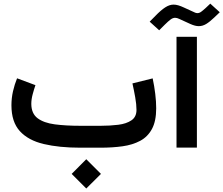

<svg xmlns="http://www.w3.org/2000/svg" viewBox="-20 -820 1240 1066"><path d="M459 64 540.5 145.5 459 226.6 377.9 145.5ZM538.6 0H425.3Q309.1 0 223.1 -20.3Q137.2 -40.5 90.3 -91.8Q43.5 -143.1 43.5 -235.4Q43.5 -275.4 52.2 -313.5Q61 -351.6 74.7 -385.3L176.8 -347.2Q168.9 -324.7 161.4 -296.6Q153.8 -268.6 153.8 -242.7Q154.3 -189.5 188.7 -163.6Q223.1 -137.7 284.2 -129.6Q345.2 -121.6 425.3 -121.6H539.6Q590.8 -121.6 636.2 -127.2Q681.6 -132.8 709.7 -151.9Q737.8 -170.9 737.8 -210Q737.8 -240.2 730.7 -280Q723.6 -319.8 715.3 -356.9L827.6 -384.8Q836.9 -341.8 842 -298.6Q847.2 -255.4 847.2 -218.8Q847.2 -147.5 823.7 -104Q800.3 -60.5 758.3 -38.1Q716.3 -15.6 660.2 -7.8Q604 0 538.6 0Z M1064 -749.5Q1071.3 -747.1 1075.7 -747.1Q1086.4 -747.1 1096.2 -754.2Q1106 -761.2 1120.6 -774.4L1147.5 -799.8L1200.2 -752L1169.9 -723.1Q1145 -699.2 1125 -687Q1105 -674.8 1083.5 -674.8Q1064 -674.8 1037.6 -686.5L974.6 -715.3Q962.4 -721.2 952.1 -721.2Q939.9 -721.2 927 -711.7Q914.1 -702.1 894 -682.1L863.8 -651.9L811 -699.7L842.3 -731.4Q873 -763.2 897 -778.8Q920.9 -794.4 943.4 -794.4Q956.1 -794.4 970.2 -790.3Q984.4 -786.1 1001 -778.3ZM1073.2 -615.7V-0.5H960V-615.7Z"/></svg>

Font: Vazirmatn FD SemiBold
Style: Regular
Weight: 600
Designer: Saber Rastikerdar
Foundry: Saber Rastikerdar
Version: Version 33.001